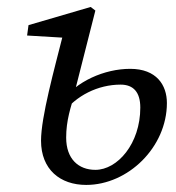

<svg xmlns="http://www.w3.org/2000/svg" viewBox="-20 -507 494 540"><path d="M222.4 13.1C340.4 13.1 449.4 -93.3 449.4 -217.2C449.4 -267.6 420.4 -313.4 346.2 -313.4C274.2 -313.4 193.6 -278.5 152.3 -219.8L155.6 -186.8C193.6 -238.4 255.9 -269 319.2 -269C355.7 -269 374.6 -247.2 374.6 -204.4C374.6 -102.6 310.1 -29.3 248.3 -29.3C200.7 -29.3 166.1 -60 166.1 -120C166.1 -167.2 178.2 -205.3 193.2 -251.3L193.1 -260.4L248.2 -477.3L235 -487.4L60.2 -436.3L56.2 -407.1L180.3 -399.7L158.4 -414.1C132.3 -310.8 95.4 -177.6 95.4 -111.4C95.4 -30.2 149.4 13.1 222.4 13.1Z"/></svg>

Font: Source Serif Variable
Style: Italic
Weight: 389
Italic angle: -12°
Designer: Frank Grießhammer
Foundry: Adobe Systems Incorporated
Version: Version 3.001;hotconv 1.0.111;makeotfexe 2.5.65597